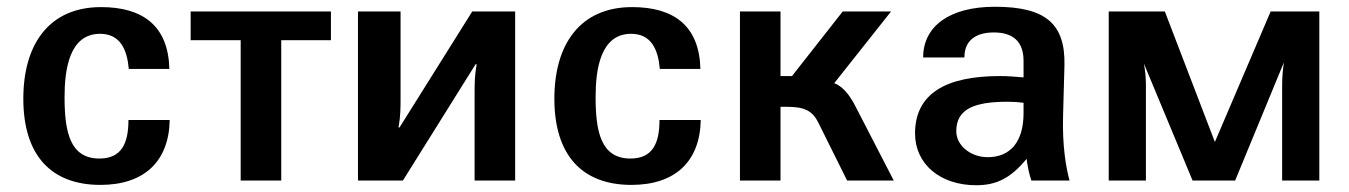

<svg xmlns="http://www.w3.org/2000/svg" viewBox="-20 -534 3990 568"><path d="M49 -242C49 -76 130 13 277 13C407 13 480 -57 482 -179H360C360 -109 339 -65 274 -65C186 -65 171 -146 171 -247C171 -328 185 -434 276 -434C336 -434 356 -387 361 -330H481C478 -458 402 -513 279 -513C126 -513 49 -404 49 -242Z M692 0H812V-415H959V-500H544V-415H692Z M1039 0H1172L1387 -344H1390C1384 -308 1384 -289 1384 -253V0H1504V-500H1377L1162 -157H1159C1165 -192 1165 -212 1165 -247V-500H1039Z M1620 -242C1620 -76 1701 13 1848 13C1978 13 2051 -57 2053 -179H1931C1931 -109 1910 -65 1845 -65C1757 -65 1742 -146 1742 -247C1742 -328 1756 -434 1847 -434C1907 -434 1927 -387 1932 -330H2052C2049 -458 1973 -513 1850 -513C1697 -513 1620 -404 1620 -242Z M2289 -500H2169V0H2289ZM2289 -218H2309C2360 -218 2384 -206 2401 -171L2486 0H2624L2513 -215C2494 -254 2472 -279 2448 -288L2616 -500H2473L2323 -309H2289Z M3008 -199C3008 -116 2970 -69 2902 -69C2852 -69 2809 -103 2809 -146C2809 -213 2865 -233 2961 -233C2978 -233 2992 -232 3008 -230ZM2687 -139C2687 -49 2761 14 2868 14C2928 14 2970 -7 3017 -64C3020 -42 3023 -25 3031 0H3144C3134 -37 3122 -102 3125 -195L3129 -340C3132 -465 3072 -514 2923 -514C2790 -514 2711 -457 2711 -364H2833C2833 -412 2864 -438 2920 -438C2978 -438 3008 -410 3008 -354V-305C2985 -307 2963 -309 2938 -309C2778 -309 2687 -257 2687 -139Z M3883 -500H3739L3574 -114L3426 -500H3260V0H3370V-280C3370 -307 3368 -324 3364 -346L3508 0H3634L3778 -349C3775 -325 3773 -308 3773 -280V0H3883Z"/></svg>

Font: Perun SemiBold
Style: Regular
Weight: 600
Foundry: Copyright (c) Stefan Peev, Context Ltd, 2016
Version: Version 1.089